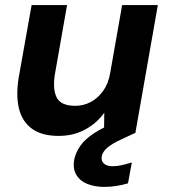

<svg xmlns="http://www.w3.org/2000/svg" viewBox="-20 -521 661 753"><path d="M210 12Q144 12 105.5 -16Q67 -44 54.5 -95Q42 -146 53 -215L104 -501H243L195 -228Q186 -169 203 -137.5Q220 -106 275 -106Q308 -106 336 -121Q364 -136 384.5 -164.5Q405 -193 412 -234L459 -501H599L511 0H388L389 -79Q360 -38 314 -13Q268 12 210 12ZM390 212Q352 212 323 200.5Q294 189 279.5 165Q265 141 271 105Q277 77 294.5 51.5Q312 26 348 2Q384 -22 444 -46L492 -65L511 0L457 25Q418 43 400 59Q382 75 379 92Q376 110 387.5 120.5Q399 131 422 131Q437 131 456 127Q475 123 497 116L482 198Q462 204 438 208Q414 212 390 212Z"/></svg>

Font: DM Sans 17pt ExtraBold
Style: Italic
Weight: 800
Italic angle: -10°
Version: Version 4.004;gftools[0.9.30]